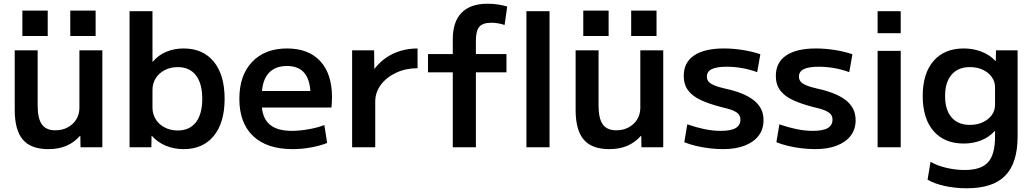

<svg xmlns="http://www.w3.org/2000/svg" viewBox="-20 -790 5553 1030"><path d="M239 10Q146 10 102.5 -41Q59 -92 59 -200V-520H182V-223Q182 -155 204.5 -123Q227 -91 277 -91Q315 -91 344 -107Q373 -123 389.5 -150Q406 -177 406 -212V-520H529V0H412L411 -61H409Q378 -26 336.5 -8Q295 10 239 10ZM357 -597V-733H493V-597ZM100 -597V-733H236V-597Z M965 10Q913 10 869 -8.5Q825 -27 795 -61H793L792 0H675V-730H798V-459H800Q829 -494 871.5 -512Q914 -530 965 -530Q1069 -530 1127 -459Q1185 -388 1185 -260Q1185 -132 1127 -61Q1069 10 965 10ZM933 -90Q997 -90 1031 -134Q1065 -178 1065 -260Q1065 -342 1031 -386Q997 -430 933 -430Q895 -430 864 -414Q833 -398 815.5 -370.5Q798 -343 798 -307V-213Q798 -178 815.5 -150Q833 -122 864 -106Q895 -90 933 -90Z M1550 10Q1412 10 1338 -60Q1264 -130 1264 -260Q1264 -386 1332.5 -458Q1401 -530 1520 -530Q1635 -530 1698 -462Q1761 -394 1761 -269Q1761 -255 1760 -238Q1759 -221 1758 -213H1332V-302H1664L1646 -275Q1646 -357 1614.5 -396.5Q1583 -436 1520 -436Q1453 -436 1418.5 -394.5Q1384 -353 1384 -272V-237Q1384 -161 1424 -124.5Q1464 -88 1545 -88Q1587 -88 1635 -96.5Q1683 -105 1720 -119L1735 -23Q1697 -8 1648 1Q1599 10 1550 10Z M1869 0V-520H1987L1988 -422H1990Q2016 -456 2051.5 -480.5Q2087 -505 2130 -517.5Q2173 -530 2220 -530V-424Q2157 -424 2105.5 -400Q2054 -376 2023.5 -335.5Q1993 -295 1993 -245V0Z M2409 0V-402H2276V-500H2409V-579Q2409 -674 2456.5 -722Q2504 -770 2596 -770Q2624 -770 2651 -766Q2678 -762 2701 -755L2687 -656Q2651 -668 2616 -668Q2570 -668 2551.5 -646.5Q2533 -625 2533 -573V-500H2697V-402H2533V0ZM2804 0V-730H2928V0Z M3248 10Q3155 10 3111.5 -41Q3068 -92 3068 -200V-520H3191V-223Q3191 -155 3213.5 -123Q3236 -91 3286 -91Q3324 -91 3353 -107Q3382 -123 3398.5 -150Q3415 -177 3415 -212V-520H3538V0H3421L3420 -61H3418Q3387 -26 3345.5 -8Q3304 10 3248 10ZM3366 -597V-733H3502V-597ZM3109 -597V-733H3245V-597Z M3859 10Q3824 10 3786 5.5Q3748 1 3713 -7.5Q3678 -16 3651 -27L3667 -123Q3713 -107 3758 -97.5Q3803 -88 3846 -88Q3901 -88 3926.5 -103Q3952 -118 3952 -148Q3952 -165 3943 -176.5Q3934 -188 3911.5 -197.5Q3889 -207 3848 -216Q3786 -232 3741 -252.5Q3696 -273 3672 -304.5Q3648 -336 3648 -383Q3648 -455 3703.5 -492.5Q3759 -530 3863 -530Q3912 -530 3963.5 -522Q4015 -514 4059 -499L4042 -403Q4000 -418 3959.5 -425Q3919 -432 3879 -432Q3824 -432 3798 -419Q3772 -406 3772 -379Q3772 -364 3780.5 -353Q3789 -342 3811 -332.5Q3833 -323 3873 -314Q3919 -304 3956 -289.5Q3993 -275 4020 -255Q4047 -235 4061.5 -208Q4076 -181 4076 -145Q4076 -97 4050 -62.5Q4024 -28 3975.5 -9Q3927 10 3859 10Z M4353 10Q4318 10 4280 5.5Q4242 1 4207 -7.5Q4172 -16 4145 -27L4161 -123Q4207 -107 4252 -97.5Q4297 -88 4340 -88Q4395 -88 4420.5 -103Q4446 -118 4446 -148Q4446 -165 4437 -176.5Q4428 -188 4405.5 -197.5Q4383 -207 4342 -216Q4280 -232 4235 -252.5Q4190 -273 4166 -304.5Q4142 -336 4142 -383Q4142 -455 4197.5 -492.5Q4253 -530 4357 -530Q4406 -530 4457.5 -522Q4509 -514 4553 -499L4536 -403Q4494 -418 4453.5 -425Q4413 -432 4373 -432Q4318 -432 4292 -419Q4266 -406 4266 -379Q4266 -364 4274.5 -353Q4283 -342 4305 -332.5Q4327 -323 4367 -314Q4413 -304 4450 -289.5Q4487 -275 4514 -255Q4541 -235 4555.5 -208Q4570 -181 4570 -145Q4570 -97 4544 -62.5Q4518 -28 4469.5 -9Q4421 10 4353 10Z M4688 -612V-730H4812V-612ZM4688 0V-517H4812V0Z M5167 220Q5105 220 5049.5 208Q4994 196 4956 174L4972 78Q5008 99 5057.5 110.5Q5107 122 5155 122Q5243 122 5280.5 80.5Q5318 39 5318 -57V-87H5316Q5286 -54 5243.5 -37Q5201 -20 5150 -20Q5046 -20 4988 -87Q4930 -154 4930 -275Q4930 -396 4988 -463Q5046 -530 5150 -530Q5202 -530 5246.5 -512.5Q5291 -495 5320 -463H5322L5323 -520H5439V-57Q5439 84 5373 152Q5307 220 5167 220ZM5182 -120Q5222 -120 5252 -134Q5282 -148 5300 -172Q5318 -196 5318 -228V-322Q5318 -353 5300 -377.5Q5282 -402 5252 -416Q5222 -430 5182 -430Q5120 -430 5085 -389.5Q5050 -349 5050 -275Q5050 -200 5085 -160Q5120 -120 5182 -120Z"/></svg>

Font: M PLUS 1 Thin SemiBold
Style: Regular
Weight: 600
Version: Version 1.001